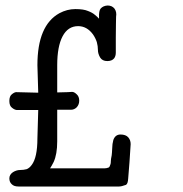

<svg xmlns="http://www.w3.org/2000/svg" viewBox="-20 -670 666 698"><path d="M39 -335 119 -333 116 -433Q116 -578 196 -622Q224 -637 254 -637Q284 -637 300 -630Q316 -624 325 -616Q334 -609 340 -602V-606Q339 -631 346 -639Q355 -649 371 -650Q387 -650 396 -639Q405 -627 402 -609Q402 -607 401.5 -581.5Q401 -556 401 -534Q401 -481 401 -479Q401 -466 395 -458Q387 -448 370 -448Q352 -448 344 -461Q336 -475 336 -488Q336 -502 332 -517Q327 -532 318 -545Q296 -575 264 -575Q227 -575 207.5 -538Q188 -501 188 -433V-334Q238 -335 242 -336Q250 -336 259 -327Q268 -319 268 -304Q268 -290 259 -280Q250 -271 238 -271H188V-156Q188 -109 175 -81Q168 -67 162 -58H360Q367 -58 375 -61Q379 -63 382 -74Q383 -79 383 -85Q383 -91 386 -105Q387 -111 388 -132Q388 -146 392 -161Q399 -181 418 -181Q437 -181 446 -171Q455 -161 455 -146Q451 -78 446 -21Q445 -2 438 2Q422 8 413 8H47Q31 8 23 0Q14 -8 14 -21.5Q14 -35 27 -44Q40 -52 53 -52Q66 -52 77 -55Q87 -59 95 -70Q116 -97 116 -167L119 -270H42Q34 -270 24 -278Q14 -285 14 -303Q14 -321 24 -328Q33 -335 39 -335Z"/></svg>

Font: Scratch Savers
Style: Book
Weight: 400
Designer: Pablo Impallari, Rodrigo Fuenzalida, Brenda Gallo
Foundry: Pablo Impallari, Rodrigo Fuenzalida, Brenda Gallo
Version: Version 4.0b1